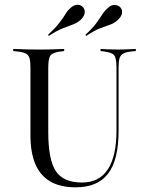

<svg xmlns="http://www.w3.org/2000/svg" viewBox="-20 -777 613 808"><path d="M108.1 -369.4V-492.7Q108.1 -519.4 104 -532.7Q100 -546 87.9 -552Q75.8 -558.1 52.4 -560.5L35.5 -562.1V-571Q46 -571 61.3 -570.2Q76.6 -569.4 96 -569Q115.3 -568.5 137.1 -568.5H145.2H153.2Q174.2 -568.5 192.7 -569Q211.3 -569.4 225.8 -570.2Q240.3 -571 250 -571V-562.1L236.3 -560.5Q202.4 -556.5 192.7 -544Q183.1 -531.5 183.1 -492.7V-369.4ZM298.4 11.3Q234.7 11.3 192.3 -12.9Q150 -37.1 129 -85.9Q108.1 -134.7 108.1 -208.1V-369.4H183.1V-221Q183.1 -104.8 214.9 -56.9Q246.8 -8.9 325 -8.9Q397.6 -8.9 433.9 -64.5Q470.2 -120.2 470.2 -227.4V-369.4H479V-226.6Q479 -104 435.1 -46.4Q391.1 11.3 298.4 11.3ZM470.2 -369.4V-492.7Q470.2 -531.5 460.9 -544Q451.6 -556.5 416.9 -560.5L403.2 -562.1V-571Q414.5 -570.2 433.1 -569.4Q451.6 -568.5 474.2 -568.5Q490.3 -568.5 504.8 -569Q519.4 -569.4 531.5 -570.2Q543.5 -571 551.6 -571V-562.1L533.9 -560.5Q510.5 -558.1 498.8 -551.6Q487.1 -545.2 483.1 -531.9Q479 -518.5 479 -492.7V-369.4ZM342.7 -625.8 339.5 -630.6Q369.4 -658.1 384.3 -678.2Q399.2 -698.4 408.9 -714.1Q418.5 -729.8 433.9 -743.5Q448.4 -757.3 464.1 -756Q479.8 -754.8 487.1 -745.2Q496 -734.7 493.1 -720.2Q490.3 -705.6 474.2 -691.9Q460.5 -679 442.7 -673Q425 -666.9 400.8 -657.7Q376.6 -648.4 342.7 -625.8ZM185.5 -625.8 182.3 -630.6Q212.1 -658.1 228.6 -679.4Q245.2 -700.8 255.2 -717.3Q265.3 -733.9 276.6 -743.5Q291.9 -757.3 306.9 -756.9Q321.8 -756.5 330.6 -745.2Q338.7 -734.7 335.9 -720.2Q333.1 -705.6 317.7 -691.9Q303.2 -679.8 285.5 -673.4Q267.7 -666.9 243.5 -657.7Q219.4 -648.4 185.5 -625.8Z"/></svg>

Font: Playfair 144pt SemiCondensed Light
Style: Regular
Weight: 300
Width: 4
Designer: Claus Eggers Sørensen
Foundry: Claus Eggers Sørensen
Version: Version 2.203